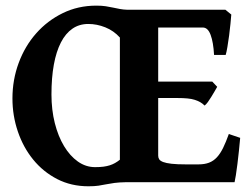

<svg xmlns="http://www.w3.org/2000/svg" viewBox="-20 -650 897 685"><path d="M319.3 -53.7Q336.9 -53.7 349.4 -55.4Q361.8 -57.1 371.8 -60.3Q381.8 -63.5 390.4 -68.4Q398.9 -73.2 407.7 -80.1V-516.1Q385.7 -540.5 355.7 -552.5Q325.7 -564.5 294.9 -564.5Q262.7 -564.5 238.3 -547.6Q213.9 -530.8 197.3 -498.5Q180.7 -466.3 172.1 -419.4Q163.6 -372.6 163.6 -313Q163.6 -258.3 175.5 -210.9Q187.5 -163.6 208.5 -128.7Q229.5 -93.8 257.8 -73.7Q286.1 -53.7 319.3 -53.7ZM836.9 -158.2Q835 -137.2 832.5 -112.5Q830.1 -87.9 827.1 -65.2Q824.2 -42.5 821.5 -24.9Q818.8 -7.3 816.9 0H429.7Q404.3 0.5 388.2 2.7Q372.1 4.9 358.6 7.6Q345.2 10.3 331.1 12.5Q316.9 14.6 295.4 14.6Q233.9 14.6 183.8 -11.2Q133.8 -37.1 98.4 -80.6Q63 -124 43.7 -180.7Q24.4 -237.3 24.4 -298.8Q24.4 -365.2 46.6 -425.3Q68.8 -485.4 108.9 -530.8Q148.9 -576.2 203.6 -603Q258.3 -629.9 323.7 -629.9Q343.3 -629.9 357.4 -627.7Q371.6 -625.5 383.8 -622.8Q396 -620.1 408 -617.9Q419.9 -615.7 434.6 -615.2H784.2L805.2 -598.1Q804.2 -585.4 802.2 -564.9Q800.3 -544.4 797.4 -522.9Q794.4 -501.5 791.3 -482.4Q788.1 -463.4 785.2 -454.1H743.7Q741.2 -499.5 731.4 -525.6Q721.7 -551.8 703.6 -551.8H544.4V-358.9H737.3L754.9 -340.3Q751 -333.5 745.4 -323.7Q739.7 -314 733.6 -304Q727.5 -293.9 721.4 -285.6Q715.3 -277.3 710 -273.4Q702.6 -280.8 694.1 -285.6Q685.5 -290.5 674.6 -293.9Q663.6 -297.4 648.7 -298.8Q633.8 -300.3 613.3 -300.3H544.4V-94.7Q544.4 -87.4 547.9 -81.8Q551.3 -76.2 562 -72Q572.8 -67.9 592.3 -65.7Q611.8 -63.5 644 -63.5H687.5Q710 -63.5 725.8 -69.6Q741.7 -75.7 753.9 -88.9Q766.1 -102.1 776.1 -122.6Q786.1 -143.1 796.4 -171.9Z"/></svg>

Font: Gentium Book Basic
Style: Bold
Weight: 700
Designer: J. Victor Gaultney and Annie Olsen
Foundry: SIL International
Version: Version 1.102; 2013; Maintenance release